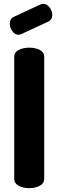

<svg xmlns="http://www.w3.org/2000/svg" viewBox="-20 -979 304 999"><path d="M54 -48V-684Q54 -707 77 -719Q100 -731 132 -731Q164 -731 187 -719Q210 -707 210 -684V-48Q210 -25 187 -12.5Q164 0 132 0Q100 0 77 -12.5Q54 -25 54 -48ZM232 -867 92 -802Q82 -798 77 -798Q58 -798 44.5 -816.5Q31 -835 31 -856Q31 -881 51 -891L191 -956Q198 -959 205 -959Q224 -959 238 -940.5Q252 -922 252 -901Q252 -877 232 -867Z"/></svg>

Font: Dosis
Style: ExtraBold
Weight: 800
Designer: EdgarTolentino, PabloImpallari, IginoMarini
Foundry: EdgarTolentino, PabloImpallari, IginoMarini
Version: Version 1.007